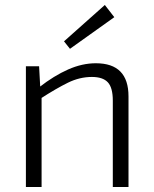

<svg xmlns="http://www.w3.org/2000/svg" viewBox="-20 -751 617 771"><path d="M365 -497Q496 -497 496 -364V0H433V-347Q433 -399 413 -420.5Q393 -442 349 -442Q300 -442 253 -419Q206 -396 141 -354L138 -401Q197 -447 253.5 -472Q310 -497 365 -497ZM137 -485 142 -393 147 -378V0H84V-485ZM401 -731 439 -682 261 -555 237 -585Z"/></svg>

Font: Exo 2 Light
Style: Regular
Weight: 300
Designer: Natanael Gama
Foundry: Natanael Gama
Version: Version 2.010